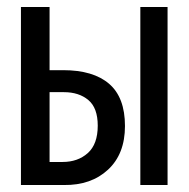

<svg xmlns="http://www.w3.org/2000/svg" viewBox="-20 -546 540 550"><path d="M460 -16H382V-526H460ZM40 -526H122V-345H161Q247 -345 292.5 -306Q338 -267 338 -185Q338 -105 289.5 -60Q241 -15 163 -16H40ZM159 -82Q203 -82 231.5 -107.5Q260 -133 260 -186Q260 -237 233 -259.5Q206 -282 163 -282H122V-82Z"/></svg>

Font: D2Coding ligature
Style: Regular
Weight: 400
Monospace: yes
Designer: Yong-Rak Park; Jeong-Hwan Yoon; Sang-Min Lee;
Foundry: NHN Corporation
Version: Version 1.3.2; Build 20180524